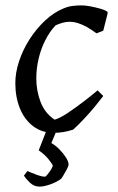

<svg xmlns="http://www.w3.org/2000/svg" viewBox="-20 -482 438 714"><path d="M180 12Q136 12 103.5 -12.5Q71 -37 54 -79Q37 -121 37 -173Q37 -212 51 -254.5Q65 -297 90 -336Q115 -375 147.5 -405.5Q180 -436 217 -451Q234 -458 250.5 -460Q267 -462 283 -462Q297 -462 315.5 -458.5Q334 -455 352 -450Q370 -445 380 -438V-431L364 -368L339 -358Q320 -372 303 -381.5Q286 -391 270 -396Q254 -401 238 -401Q226 -401 213.5 -397.5Q201 -394 187 -388Q165 -365 148.5 -332.5Q132 -300 123.5 -263.5Q115 -227 115 -191Q115 -144 131 -102.5Q147 -61 183 -37Q202 -42 232 -62Q262 -82 292.5 -105.5Q323 -129 343 -146L364 -125Q352 -109 333.5 -86.5Q315 -64 293.5 -41Q272 -18 252 0Q234 6 216 9Q198 12 180 12ZM127 212Q107 212 92 198Q77 184 69 171L82 154Q82 154 93.5 159Q105 164 120.5 169.5Q136 175 148 175Q150 175 156.5 167Q163 159 169.5 149Q176 139 176 133Q176 130 161.5 111.5Q147 93 124 77L154 0H192L171 50Q187 59 201.5 74Q216 89 225.5 104Q235 119 235 130Q235 135 228.5 147.5Q222 160 215 171.5Q208 183 206 184Q187 197 164.5 204.5Q142 212 127 212Z"/></svg>

Font: Labrada
Style: Italic
Weight: 400
Italic angle: -7°
Designer: Mercedes Jáuregui
Foundry: Omnibus-Type Team
Version: Version 1.000